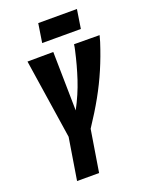

<svg xmlns="http://www.w3.org/2000/svg" viewBox="-161 -958 805 1040"><g transform="rotate(-20 241.5 -438.0)"><path d="M98 0 137 -241 67 -700 216 -701 222 -362Q263 -439 287.5 -513.5Q312 -588 330 -669Q332 -677 333.5 -685.5Q335 -694 336 -702L483 -701Q481 -692 478 -683Q475 -674 473 -665Q449 -590 419.5 -521Q390 -452 352 -384Q314 -316 264 -241L225 0ZM176 -767 193 -876H416L399 -767Z"/></g></svg>

Font: Georama Condensed
Style: Bold Italic
Weight: 700
Width: 3
Italic angle: -9°
Designer: Jean-Baptiste Levee
Foundry: Production Type
Version: Version 1.000